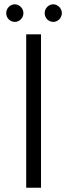

<svg xmlns="http://www.w3.org/2000/svg" viewBox="-20 -874 314 894"><path d="M102 0H171V-714H102ZM188 -813C188 -789 207 -772 228 -772C248 -772 268 -789 268 -813C268 -836 248 -854 228 -854C207 -854 188 -836 188 -813ZM9 -813C9 -789 28 -772 49 -772C69 -772 89 -789 89 -813C89 -836 69 -854 49 -854C28 -854 9 -836 9 -813Z"/></svg>

Font: Josefin Sans
Style: Regular
Weight: 400
Designer: Santiago Orozco
Foundry: Typemade
Version: 1.000